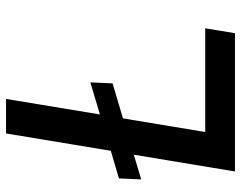

<svg xmlns="http://www.w3.org/2000/svg" viewBox="-98 -668 767 610"><g transform="rotate(-90 285.0 -363.5)"><path d="M327.8 -459.5 324.6 -388.8 213.4 -355.8 170.1 -94.5H499.6L484 0H44.7L98 -321.4L19.5 -297.9L22.7 -368.6L110.4 -394.5L165.5 -727.3H275.2L225.9 -429Z"/></g></svg>

Font: Inter UI Medium
Style: Italic
Weight: 500
Italic angle: 9.39999°
Designer: Rasmus Andersson
Foundry: rsms
Version: 3.2;8d6f07862